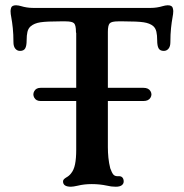

<svg xmlns="http://www.w3.org/2000/svg" viewBox="-20 -698 697 728"><path d="M219 -10Q219 -15 222.5 -18.5Q226 -22 231 -25Q242 -31 249 -40Q260 -53 264.5 -75Q269 -97 269 -130V-573Q268 -574 268 -577Q268 -602 261 -609.5Q254 -617 229 -617H207Q157 -617 133.5 -613.5Q110 -610 96 -598Q87 -590 84 -577Q81 -564 81 -545Q81 -524 75.5 -514.5Q70 -505 56 -505Q45 -505 38 -513.5Q31 -522 31 -538Q31 -568 28.5 -591.5Q26 -615 23 -631Q20 -646 20 -656Q20 -660 22 -668Q25 -678 41 -678Q46 -678 50.5 -677Q55 -676 59 -675Q82 -668 105 -668H269H319H389H552Q575 -668 598 -675Q602 -676 606.5 -677Q611 -678 616 -678Q632 -678 635 -668Q637 -660 637 -656Q637 -646 634 -631Q631 -615 628.5 -591.5Q626 -568 626 -538Q626 -522 619 -513.5Q612 -505 601 -505Q587 -505 581.5 -514.5Q576 -524 576 -545Q576 -564 573 -577.5Q570 -591 561 -599Q548 -610 524.5 -613.5Q501 -617 450 -617H428Q403 -617 396 -609.5Q389 -602 389 -577V-140Q389 -120 391 -100Q393 -80 398 -60Q404 -43 410 -36Q416 -29 429 -30H431Q440 -30 444.5 -24.5Q449 -19 449 -10Q449 -1 441.5 4.5Q434 10 419 10Q410 10 402 9Q394 8 386 6Q358 0 328 0Q299 0 275 6Q257 10 249 10Q219 10 219 -10ZM134 -365H524Q543 -365 550.5 -352.5Q558 -340 550.5 -327.5Q543 -315 524 -315H134Q117 -315 110 -327.5Q103 -340 110 -352.5Q117 -365 134 -365Z"/></svg>

Font: Raigarh
Style: Regular
Weight: 400
Designer: jaikishan Patel
Foundry: MagicType
Version: Version 1.000;FEAKit 1.0